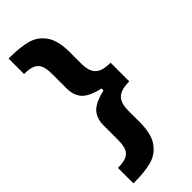

<svg xmlns="http://www.w3.org/2000/svg" viewBox="-281 -759 951 951"><g transform="rotate(-45 195.0 -283.5)"><path d="M256.4 -117.7V-39.9Q256.4 41.3 227.5 83.5Q198.5 125.6 150.4 139.5Q102.3 153.3 19.7 153.3V44.9Q59.8 44.9 81 34.5Q102.3 24.2 110.2 3Q118.1 -18.1 118.1 -54.2V-156.3Q118.1 -195.7 137.9 -223.9Q157.7 -252.1 211.5 -269.5Q265.4 -286.9 362.4 -286.9V-218.5Q322.9 -218.5 299.7 -208.1Q276.5 -197.8 266.5 -175.9Q256.4 -154.1 256.4 -117.7ZM256.4 -528.1V-450.2Q256.4 -413.8 266.5 -391.9Q276.5 -369.9 299.7 -359.5Q322.9 -349.2 362.4 -349.2V-281Q265.4 -281 211.5 -298.1Q157.7 -315.1 137.9 -343.6Q118.1 -372.1 118.1 -411.4V-513.7Q118.1 -549.7 110.2 -570.9Q102.3 -592.2 81 -602.5Q59.8 -612.8 19.7 -612.8V-721.3Q102.3 -721.3 150.4 -707.4Q198.5 -693.5 227.5 -651.4Q256.4 -609.3 256.4 -528.1ZM362.4 -218.5H240.4V-349.2H362.4Z"/></g></svg>

Font: Pretendard Variable
Style: Regular
Weight: 400
Designer: Base glyphs from Inter by Rasmus Andersson; Hangul glyphs from Noto Sans CJK(Source Han Sans) by Jang Soo-young and Kang
Foundry: Kil Hyung-jin
Version: Version 1.100;FEAKit 1.0